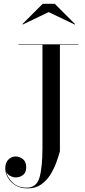

<svg xmlns="http://www.w3.org/2000/svg" viewBox="-20 -990 463 1040"><path d="M243.5 -924.5 103 -857 101.5 -859.5 211.5 -969.5H276.5L386.5 -859.5L385 -857ZM80 -750H404.5V-747.5H304.5V-170Q297 -143.5 284.8 -109.5Q272.5 -75.5 252.5 -43.5Q232.5 -11.5 202.5 9.5Q172.5 30.5 129.5 30.5Q91 30.5 64 14Q37 -2.5 22.8 -27.5Q8.5 -52.5 8.5 -77.5Q8.5 -109 25.5 -125.8Q42.5 -142.5 65.5 -142.5Q84.5 -142.5 103.2 -128.8Q122 -115 122 -84Q122 -55.5 104.8 -42.2Q87.5 -29 65.5 -29Q50.5 -29 35.2 -37.2Q20 -45.5 13.5 -60Q20 -28 48.8 -0.8Q77.5 26.5 125 26.5Q178.5 26.5 194.2 -29.5Q210 -85.5 210 -190V-747.5H80Z"/></svg>

Font: Bodoni* 72pt
Style: Regular
Weight: 400
Version: Version 2.3